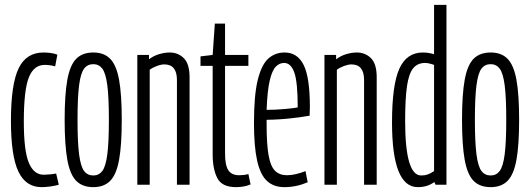

<svg xmlns="http://www.w3.org/2000/svg" viewBox="-20 -760 2181 790"><path d="M25 -263Q25 -413 56.5 -478.5Q88 -544 159 -544Q173 -544 188.5 -542Q204 -540 216 -535L207 -487Q186 -493 164 -493Q119 -493 98.5 -441Q78 -389 78 -260Q78 -140 98.5 -90.5Q119 -41 160 -41Q170 -41 185.5 -42.5Q201 -44 211 -46L222 0Q210 4 189 7Q168 10 151 10Q86 10 55.5 -54.5Q25 -119 25 -263Z M246 -267Q246 -371 257 -431.5Q268 -492 293.5 -518Q319 -544 364 -544Q408 -544 433.5 -518Q459 -492 470 -431.5Q481 -371 481 -267Q481 -163 470 -102.5Q459 -42 433.5 -16Q408 10 364 10Q319 10 293.5 -16Q268 -42 257 -102.5Q246 -163 246 -267ZM299 -267Q299 -174 305.5 -124.5Q312 -75 326 -56.5Q340 -38 364 -38Q387 -38 401 -56.5Q415 -75 421.5 -124.5Q428 -174 428 -267Q428 -360 421.5 -409.5Q415 -459 401 -477.5Q387 -496 364 -496Q340 -496 326 -477.5Q312 -459 305.5 -409.5Q299 -360 299 -267Z M545 0V-534H593V-516Q611 -530 634 -537Q657 -544 678 -544Q713 -544 736.5 -520.5Q760 -497 760 -442V0H708V-431Q708 -495 656 -495Q643 -495 625.5 -488.5Q608 -482 596 -473V0Z M951 10Q893 10 874 -27.5Q855 -65 855 -124V-489H805V-528L855 -534L864 -663H906V-534H1002V-489H906V-128Q906 -80 919.5 -59.5Q933 -39 964 -39Q973 -39 982.5 -40Q992 -41 1002 -44L1011 -1Q994 6 978.5 8Q963 10 951 10Z M1150 10Q1106 10 1078.5 -15.5Q1051 -41 1038 -99Q1025 -157 1025 -254Q1025 -368 1040.5 -431Q1056 -494 1084 -519Q1112 -544 1151 -544Q1204 -544 1229.5 -492.5Q1255 -441 1255 -320Q1255 -314 1254.5 -301.5Q1254 -289 1254 -284Q1226 -279 1179.5 -273.5Q1133 -268 1077 -267V-248Q1077 -167 1085 -121.5Q1093 -76 1111.5 -57.5Q1130 -39 1161 -39Q1194 -39 1237 -56L1246 -10Q1199 10 1150 10ZM1077 -308Q1114 -308 1152.5 -311.5Q1191 -315 1205 -318Q1205 -422 1191 -461.5Q1177 -501 1149 -501Q1130 -501 1115 -486Q1100 -471 1090 -429.5Q1080 -388 1077 -308Z M1315 0V-534H1363V-516Q1381 -530 1404 -537Q1427 -544 1448 -544Q1483 -544 1506.5 -520.5Q1530 -497 1530 -442V0H1478V-431Q1478 -495 1426 -495Q1413 -495 1395.5 -488.5Q1378 -482 1366 -473V0Z M1772 0 1767 -11Q1739 10 1699 10Q1593 10 1593 -256Q1593 -410 1623 -477Q1653 -544 1720 -544Q1742 -544 1766 -537V-740H1817V0ZM1766 -56V-493Q1743 -501 1729 -501Q1698 -501 1680 -479Q1662 -457 1654.5 -405Q1647 -353 1647 -262Q1647 -38 1713 -38Q1728 -38 1739.5 -42Q1751 -46 1766 -56Z M1881 -267Q1881 -371 1892 -431.5Q1903 -492 1928.5 -518Q1954 -544 1999 -544Q2043 -544 2068.5 -518Q2094 -492 2105 -431.5Q2116 -371 2116 -267Q2116 -163 2105 -102.5Q2094 -42 2068.5 -16Q2043 10 1999 10Q1954 10 1928.5 -16Q1903 -42 1892 -102.5Q1881 -163 1881 -267ZM1934 -267Q1934 -174 1940.5 -124.5Q1947 -75 1961 -56.5Q1975 -38 1999 -38Q2022 -38 2036 -56.5Q2050 -75 2056.5 -124.5Q2063 -174 2063 -267Q2063 -360 2056.5 -409.5Q2050 -459 2036 -477.5Q2022 -496 1999 -496Q1975 -496 1961 -477.5Q1947 -459 1940.5 -409.5Q1934 -360 1934 -267Z"/></svg>

Font: Georama ExtraCondensed Light
Style: Regular
Weight: 300
Width: 2
Designer: Jean-Baptiste Levee
Foundry: Production Type
Version: Version 1.000